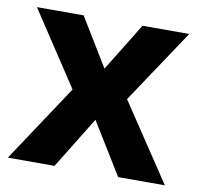

<svg xmlns="http://www.w3.org/2000/svg" viewBox="-66 -615 710 684"><g transform="rotate(10 289.0 -273.0)"><path d="M190 -279 14 -546H183L289 -372L396 -546H565L387 -279L573 0H404L289 -187L174 0H5Z"/></g></svg>

Font: Noto IKEA Latin
Style: Bold
Weight: 700
Designer: Monotype Design Team
Foundry: Monotype Imaging Inc.
Version: Version 1.0